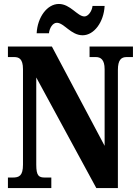

<svg xmlns="http://www.w3.org/2000/svg" viewBox="-20 -949 700 969"><path d="M397 -771C455 -771 504 -838 508 -919H447C444 -892 425 -866 406 -866C371 -866 335 -929 277 -929C218 -929 169 -862 165 -781H227C230 -808 246 -834 267 -834C303 -834 338 -771 397 -771ZM20 0H239V-53H207C176 -53 163 -61 163 -118V-558L466 0H575V-596C575 -647 592 -661 619 -661H651V-714H432V-661H464C488 -661 508 -648 508 -600V-213L242 -714H20V-661H51C75 -661 96 -653 96 -600V-118C96 -61 76 -53 44 -53H20Z"/></svg>

Font: Noto Serif Lao ExtraCondensed ExtraBold
Style: Regular
Weight: 800
Width: 2
Designer: Monotype Design Team
Foundry: Monotype Imaging Inc.
Version: Version 2.003